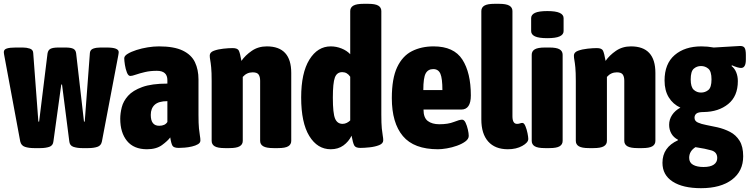

<svg xmlns="http://www.w3.org/2000/svg" viewBox="-22 -774 3928 1006"><path d="M156 2Q129 2 109 -4.5Q89 -11 84 -33L1 -480Q0 -485 -1 -491Q-2 -497 -2 -501Q-2 -515 14 -520Q30 -525 60 -525H98Q117 -525 134 -519.5Q151 -514 152 -497L179 -137H183L227 -494Q230 -512 243 -518.5Q256 -525 284 -525H321Q349 -525 362 -518.5Q375 -512 377 -494L418 -137H422L449 -497Q451 -514 467 -519.5Q483 -525 504 -525H538Q600 -525 600 -501Q600 -497 599 -491.5Q598 -486 597 -480L512 -33Q508 -11 488 -4.5Q468 2 441 2H408Q383 2 363 -4.5Q343 -11 341 -34L303 -331H299L258 -34Q256 -11 236 -4.5Q216 2 190 2Z M748 8Q679 8 643.5 -35.5Q608 -79 608 -152Q608 -180 616 -212Q624 -244 649 -272Q674 -300 723.5 -318Q773 -336 855 -336V-354Q855 -403 800 -403Q766 -403 738 -396.5Q710 -390 690 -383Q670 -376 661 -376Q650 -376 643 -394Q636 -412 632.5 -434Q629 -456 629 -469Q629 -481 647 -492Q665 -503 693 -512Q721 -521 752 -526Q783 -531 811 -531Q890 -531 935.5 -509Q981 -487 999.5 -448Q1018 -409 1018 -358V-172Q1018 -126 1020.5 -101Q1023 -76 1025.5 -62.5Q1028 -49 1028 -38Q1028 -26 1015.5 -18.5Q1003 -11 984 -6.5Q965 -2 946 -0.5Q927 1 915 1Q889 1 882 -10Q875 -21 870 -54Q857 -36 827 -14Q797 8 748 8ZM812 -115Q843 -115 855 -135V-244Q809 -244 788.5 -225Q768 -206 768 -172Q768 -115 812 -115Z M1156 2Q1119 2 1103 -7.5Q1087 -17 1087 -36V-349Q1087 -396 1084.5 -421Q1082 -446 1079.5 -459Q1077 -472 1077 -483Q1077 -500 1098.5 -508Q1120 -516 1148.5 -519Q1177 -522 1197 -522Q1223 -522 1229.5 -508.5Q1236 -495 1243 -455Q1263 -484 1297 -507.5Q1331 -531 1376 -531Q1504 -531 1504 -392V-36Q1504 -17 1488 -7.5Q1472 2 1435 2H1411Q1374 2 1357.5 -7.5Q1341 -17 1341 -36V-351Q1341 -372 1333 -383.5Q1325 -395 1302 -395Q1271 -395 1250 -371V-36Q1250 -17 1233.5 -7.5Q1217 2 1180 2Z M1711 8Q1641 8 1598.5 -61.5Q1556 -131 1556 -263Q1556 -392 1599 -461.5Q1642 -531 1711 -531Q1740 -531 1767.5 -520Q1795 -509 1813 -490V-716Q1813 -735 1829.5 -744.5Q1846 -754 1883 -754H1907Q1944 -754 1960 -744.5Q1976 -735 1976 -716V-173Q1976 -126 1978.5 -101Q1981 -76 1983.5 -63Q1986 -50 1986 -39Q1986 -22 1964.5 -13.5Q1943 -5 1914.5 -2Q1886 1 1866 1Q1841 1 1834 -12Q1827 -25 1820 -63Q1805 -32 1777.5 -12Q1750 8 1711 8ZM1773 -125Q1785 -125 1795.5 -130.5Q1806 -136 1813 -143V-372Q1797 -396 1771 -396Q1743 -396 1732.5 -367.5Q1722 -339 1722 -262Q1722 -181 1733.5 -153Q1745 -125 1773 -125Z M2273 8Q2147 8 2089 -61Q2031 -130 2031 -260Q2031 -363 2059 -422Q2087 -481 2136.5 -506Q2186 -531 2250 -531Q2356 -531 2400.5 -462Q2445 -393 2445 -274Q2445 -200 2395 -200H2197Q2197 -157 2219.5 -140Q2242 -123 2280 -123Q2326 -123 2356 -135Q2386 -147 2399 -147Q2410 -147 2417.5 -131Q2425 -115 2429.5 -95Q2434 -75 2434 -62Q2434 -46 2416.5 -33Q2399 -20 2372.5 -10.5Q2346 -1 2319 3.5Q2292 8 2273 8ZM2196 -302H2296Q2296 -363 2285.5 -387.5Q2275 -412 2248 -412Q2221 -412 2208.5 -389.5Q2196 -367 2196 -302Z M2639 8Q2572 8 2536 -32.5Q2500 -73 2500 -148V-716Q2500 -735 2516 -744.5Q2532 -754 2569 -754H2593Q2630 -754 2646.5 -744.5Q2663 -735 2663 -716V-165Q2663 -125 2687 -125Q2696 -125 2702.5 -127.5Q2709 -130 2715 -130Q2724 -130 2731 -113Q2738 -96 2742 -76Q2746 -56 2746 -46Q2746 -27 2714.5 -9.5Q2683 8 2639 8Z M2833 2Q2796 2 2780 -7.5Q2764 -17 2764 -36V-487Q2764 -506 2780 -515.5Q2796 -525 2833 -525H2857Q2894 -525 2910 -515.5Q2926 -506 2926 -487V-36Q2926 -17 2910 -7.5Q2894 2 2857 2ZM2846 -574Q2801 -574 2781 -583.5Q2761 -593 2761 -611V-679Q2761 -697 2781 -706.5Q2801 -716 2846 -716Q2890 -716 2910.5 -706.5Q2931 -697 2931 -679V-611Q2931 -593 2910.5 -583.5Q2890 -574 2846 -574Z M3064 2Q3027 2 3011 -7.5Q2995 -17 2995 -36V-349Q2995 -396 2992.5 -421Q2990 -446 2987.5 -459Q2985 -472 2985 -483Q2985 -500 3006.5 -508Q3028 -516 3056.5 -519Q3085 -522 3105 -522Q3131 -522 3137.5 -508.5Q3144 -495 3151 -455Q3171 -484 3205 -507.5Q3239 -531 3284 -531Q3412 -531 3412 -392V-36Q3412 -17 3396 -7.5Q3380 2 3343 2H3319Q3282 2 3265.5 -7.5Q3249 -17 3249 -36V-351Q3249 -372 3241 -383.5Q3233 -395 3210 -395Q3179 -395 3158 -371V-36Q3158 -17 3141.5 -7.5Q3125 2 3088 2Z M3651 212Q3556 212 3502.5 177.5Q3449 143 3449 79Q3449 -2 3530 -39V-42Q3507 -54 3495.5 -74.5Q3484 -95 3484 -120Q3484 -148 3499.5 -171.5Q3515 -195 3543 -210Q3504 -228 3482 -264Q3460 -300 3460 -352Q3460 -440 3513 -485.5Q3566 -531 3653 -531Q3670 -531 3686 -529.5Q3702 -528 3718 -525L3853 -533Q3872 -534 3879 -524Q3886 -514 3886 -486V-462Q3886 -418 3861 -418Q3844 -418 3813 -432L3811 -428Q3827 -416 3835.5 -395Q3844 -374 3844 -349Q3844 -270 3793.5 -229Q3743 -188 3665 -187Q3637 -187 3627 -179Q3617 -171 3617 -157Q3617 -140 3634.5 -132Q3652 -124 3679 -119Q3706 -114 3737 -107Q3772 -99 3803 -83Q3834 -67 3853 -36.5Q3872 -6 3872 45Q3872 123 3813 167.5Q3754 212 3651 212ZM3651 -289Q3673 -289 3689.5 -302.5Q3706 -316 3706 -358Q3706 -400 3689.5 -414Q3673 -428 3651 -428Q3629 -428 3613 -414Q3597 -400 3597 -358Q3597 -318 3613 -303.5Q3629 -289 3651 -289ZM3664 101Q3700 101 3718 88.5Q3736 76 3736 54Q3736 23 3705.5 14Q3675 5 3622 -3Q3589 18 3589 53Q3589 78 3609.5 89.5Q3630 101 3664 101Z"/></svg>

Font: Asap Condensed ExtraBold
Style: Regular
Weight: 800
Width: 3
Designer: Pablo Cosgaya
Foundry: Omnibus-Type
Version: Version 3.001; ttfautohint (v1.8.4.7-5d5b)